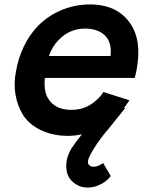

<svg xmlns="http://www.w3.org/2000/svg" viewBox="-20 -598 667 867"><path d="M197 -154Q211.5 -128.5 238.2 -115.2Q265 -102 301 -102Q354.5 -102 392.5 -128Q410 -140 423.8 -153.5Q437.5 -167 447 -182.5L564.5 -145Q551 -124.5 540.5 -110.5L545 -109.5L474 -21Q458 -2 448.5 9.5Q439 21 436.5 25Q398.5 77.5 384.5 107.5Q382 114 380.2 118.2Q378.5 122.5 378 125Q375.5 138 381 146Q389 155 402 155Q422 155 446 138.5L480 197Q458.5 226 423 239.5Q400.5 249 376 249Q350 249 328.8 237.5Q307.5 226 293.5 206.5Q274 174.5 281 128Q283.5 114 288.8 100.8Q294 87.5 301 75Q311 59.5 323.2 42.8Q335.5 26 350 8.5Q317.5 15.5 286.5 15.5Q221.5 15.5 167.5 -9Q114 -33.5 84.5 -78Q58.5 -120.5 50 -170.5Q41.5 -220.5 52 -275Q62.5 -337 89 -391Q115.5 -445 156 -485.5Q202.5 -530.5 262 -554.2Q321.5 -578 385.5 -578Q511.5 -578 570 -489.5Q620 -415 598 -289.5Q597 -282.5 594.8 -271.5Q592.5 -260.5 588.5 -246H182.5Q177 -185.5 197 -154ZM245 -417.5Q215 -387.5 201 -345H479Q484.5 -391 466.5 -422Q452 -445 425.5 -457Q399 -469 365.5 -469Q293.5 -469 245 -417.5Z"/></svg>

Font: Russisch Sans
Style: Bold Italic
Weight: 700
Italic angle: -10°
Designer: Michael Sharanda (font) & Cristiano Sobral (main changes)
Foundry: Michael Sharanda
Version: Version 2.00;September 8, 2020;FontCreator 13.0.0.2681 64-bi